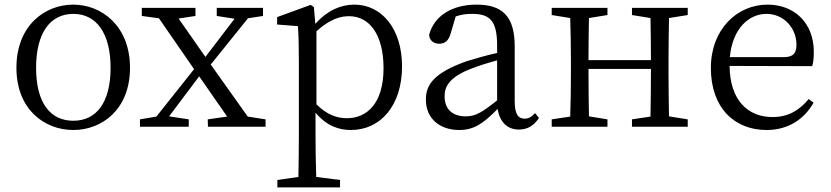

<svg xmlns="http://www.w3.org/2000/svg" viewBox="-20 -548 3591 830"><path d="M297 14C420 14 542 -74 542 -255C542 -437 418 -528 297 -528C173 -528 51 -437 51 -255C51 -74 173 14 297 14ZM297 -26C196 -26 136 -105 136 -255C136 -404 196 -488 297 -488C397 -488 458 -404 458 -255C458 -105 397 -26 297 -26Z M1051 -44 891 -269 1052 -469 1117 -479V-514H917V-479L994 -467L868 -302L752 -468L825 -479V-514H593V-479L667 -469L819 -249L656 -44L585 -32V0H796V-32L711 -45L841 -218L962 -44L878 -32L879 0H1128V-32Z M1348 -413C1408 -467 1453 -478 1489 -478C1576 -478 1638 -400 1638 -253C1638 -101 1566 -37 1480 -37C1435 -37 1392 -53 1348 -97ZM1337 -517 1323 -527 1178 -474V-442L1268 -435C1271 -388 1272 -346 1272 -282V34C1272 93 1271 157 1270 217L1179 230V262H1450V230L1347 217C1345 156 1344 90 1344 32V-61C1393 -2 1447 14 1497 14C1625 14 1718 -92 1718 -261C1718 -425 1629 -528 1512 -528C1453 -528 1395 -503 1343 -445Z M2129 -114C2065 -63 2036 -45 1994 -45C1940 -45 1902 -72 1902 -132C1902 -172 1920 -214 2017 -251C2044 -262 2088 -276 2129 -287ZM2293 -59C2278 -43 2266 -35 2248 -35C2221 -35 2205 -53 2205 -111V-348C2205 -478 2151 -528 2040 -528C1934 -528 1856 -479 1835 -397C1837 -373 1854 -359 1879 -359C1905 -359 1920 -374 1928 -403L1950 -477C1976 -486 1999 -488 2020 -488C2096 -488 2129 -461 2129 -351V-319C2083 -309 2035 -295 1996 -283C1860 -234 1821 -185 1821 -118C1821 -32 1885 14 1965 14C2030 14 2070 -15 2131 -77C2140 -22 2172 12 2223 12C2258 12 2286 -2 2310 -38Z M2953 -483V-514H2712V-483L2792 -470C2793 -417 2794 -343 2794 -288H2524C2524 -342 2525 -416 2526 -470L2606 -483V-514H2365V-483L2445 -470C2447 -415 2448 -339 2448 -286V-228C2448 -176 2447 -99 2445 -44L2365 -32V0H2606V-32L2526 -45C2525 -99 2524 -178 2524 -250H2794C2794 -177 2793 -99 2792 -44L2712 -32V0H2953V-32L2872 -45C2871 -100 2870 -176 2870 -228V-286C2870 -338 2871 -415 2872 -470Z M3135 -301C3147 -428 3220 -488 3293 -488C3370 -488 3423 -425 3423 -355C3423 -323 3413 -301 3369 -301ZM3491 -262C3496 -277 3498 -298 3498 -324C3498 -449 3414 -528 3298 -528C3166 -528 3053 -421 3053 -254C3053 -83 3154 14 3294 14C3387 14 3456 -32 3497 -104L3476 -120C3437 -73 3390 -42 3319 -42C3213 -42 3135 -115 3134 -263Z"/></svg>

Font: Noto Serif CJK JP
Style: Regular
Weight: 400
Designer: Ryoko NISHIZUKA 西塚涼子 (kana & ideographs); Frank Grießhammer (Latin, Greek & Cyrillic); Wenlong ZHANG 张文龙 (bopomofo); San
Foundry: Adobe Systems Incorporated
Version: Version 1.000;PS 1;hotconv 16.6.53;makeotf.lib2.5.65590